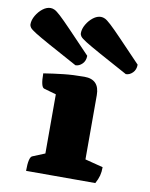

<svg xmlns="http://www.w3.org/2000/svg" viewBox="-149 -801 673 863"><g transform="rotate(10 188.0 -370.0)"><path d="M30 0Q30 -63 46 -69L102 -92V-362L46 -378Q30 -383 30 -445Q74 -452 118.5 -457Q163 -462 215 -462Q284 -462 284 -390V-97L366 -76Q366 -54 361.5 -37Q357 -20 346 0ZM166 -506Q83 -551 36 -577Q-11 -603 -32.5 -616.5Q-54 -630 -59.5 -637.5Q-65 -645 -65 -652Q-65 -672 -53 -692.5Q-41 -713 -23.5 -726.5Q-6 -740 12 -740Q21 -740 30.5 -735.5Q40 -731 58.5 -714Q77 -697 112.5 -660Q148 -623 211 -557Q211 -534 197 -520Q183 -506 166 -506ZM396 -506Q313 -551 266 -577Q219 -603 197.5 -616.5Q176 -630 170.5 -637.5Q165 -645 165 -652Q165 -672 177 -692.5Q189 -713 206.5 -726.5Q224 -740 242 -740Q251 -740 260.5 -735.5Q270 -731 288.5 -714Q307 -697 342.5 -660Q378 -623 441 -557Q441 -534 427 -520Q413 -506 396 -506Z"/></g></svg>

Font: Petrona Black
Style: Regular
Weight: 900
Designer: Ringo R. Seeber
Foundry: Ringo R. Seeber
Version: Version 2.001; ttfautohint (v1.8.3)